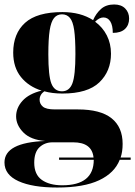

<svg xmlns="http://www.w3.org/2000/svg" viewBox="-33 -605 604 858"><path d="M223 233Q112 233 49.5 204.5Q-13 176 -13 121Q-13 32 169 25Q104 20 71.5 -13Q39 -46 39 -85Q39 -123 67.5 -154.5Q96 -186 153 -200Q95 -218 60.5 -261Q26 -304 26 -370Q26 -455 79 -503Q132 -551 246 -551Q327 -551 383 -515Q396 -545 418.5 -565Q441 -585 477 -585Q509 -585 526.5 -567Q544 -549 544 -522Q544 -493 525.5 -475.5Q507 -458 471 -458Q471 -491 460 -509Q449 -527 429 -527Q411 -527 392 -508Q426 -483 444.5 -446.5Q463 -410 463 -365Q463 -287 411 -237Q359 -187 246 -187Q200 -187 165 -197Q144 -182 144 -159Q144 -141 158.5 -128.5Q173 -116 213 -116H315Q416 -116 465.5 -76.5Q515 -37 515 38Q515 73 506 99H551V109H502Q479 168 410 200.5Q341 233 223 233ZM244 -197Q277 -197 290.5 -232.5Q304 -268 304 -363Q304 -432 298.5 -470.5Q293 -509 279.5 -525Q266 -541 244 -541Q222 -541 208.5 -524.5Q195 -508 189 -469.5Q183 -431 183 -362Q183 -267 196.5 -232Q210 -197 244 -197ZM245 223Q386 223 386 109H231V99H385Q378 31 294 31H202Q167 31 143.5 53Q120 75 120 122Q120 175 154 199Q188 223 245 223Z"/></svg>

Font: Noto Serif Display SemiCondensed Black
Style: Regular
Weight: 900
Width: 4
Designer: Monotype Design Team
Foundry: Monotype Imaging Inc.
Version: Version 2.009